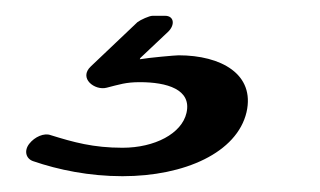

<svg xmlns="http://www.w3.org/2000/svg" viewBox="-20 -20 405 243"><path d="M158 53 193 20C202 11 200 0 189 0H173C169 0 158 5 154 8L95 64C79 79 100 95 115 91C131 87 139 84 157 84C191 84 223 93 216 123C210 149 176 167 135 167C98 167 73 160 44 151C36 148 24 153 17 162C10 171 13 181 22 184C54 195 93 203 135 203C214 203 280 173 292 122C303 74 260 50 206 50C202 50 168 53 157 55C157 55 157 54 158 53Z"/></svg>

Font: DIN Rundschrift
Style: BreitKursiv
Weight: 400
Width: 7
Version: Version 1.027